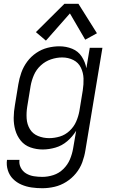

<svg xmlns="http://www.w3.org/2000/svg" viewBox="-20 -783 616 1016"><path d="M204 213Q236 213 268.5 205.5Q301 198 330.5 179.5Q360 161 382 134Q404 107 415.5 75.5Q427 44 432 12L522 -530H455L437 -422Q431 -455 412.5 -483.5Q394 -512 362 -525Q330 -538 294 -538Q263 -538 231.5 -530Q200 -522 172 -503Q144 -484 124 -457Q104 -430 93 -399Q82 -368 77 -337L59 -227Q53 -194 52.5 -160Q52 -126 61 -94.5Q70 -63 90 -38.5Q110 -14 141 -3Q172 8 206 8Q239 8 273.5 -2Q308 -12 336 -36Q364 -60 383 -91L367 2Q362 32 350 60.5Q338 89 315 111.5Q292 134 262.5 143.5Q233 153 204 153Q181 153 159 149.5Q137 146 118.5 135Q100 124 90 104.5Q80 85 83 63H17Q13 91 21.5 118Q30 145 49 164Q68 183 93.5 194Q119 205 147 209Q175 213 204 213ZM240 -52Q209 -52 181 -63.5Q153 -75 138 -100Q123 -125 121 -156Q119 -187 124 -218L142 -328Q147 -357 159.5 -386Q172 -415 196 -437Q220 -459 250 -469Q280 -479 309 -479Q341 -479 368 -465.5Q395 -452 408 -425Q421 -398 422 -367.5Q423 -337 418 -305L400 -195Q395 -167 383 -139.5Q371 -112 348 -90.5Q325 -69 296.5 -60.5Q268 -52 240 -52ZM223 -568 350 -712 431 -573 493 -607 395 -763H321L170 -613Z"/></svg>

Font: Iosevka Sparkle Light Oblique
Style: Regular
Weight: 300
Italic angle: -9°
Designer: Belleve Invis
Foundry: Belleve Invis
Version: Version 4.5.0; ttfautohint (v1.8.3)